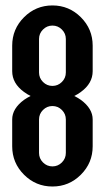

<svg xmlns="http://www.w3.org/2000/svg" viewBox="-20 -679 382 699"><path d="M170.9 -659.2Q231.4 -659.2 274.4 -616.2Q317.4 -573.2 317.4 -512.7V-419.9Q317.4 -375.5 274.4 -344.2Q263.2 -335.9 250.5 -329.6Q263.2 -323.2 274.4 -315.4Q317.4 -283.7 317.4 -244.1V-146.5Q317.4 -85.9 274.4 -43Q231.4 0 170.9 0Q110.4 0 67.4 -43Q24.4 -85.9 24.4 -146.5V-244.1Q24.4 -283.7 67.4 -315.4Q78.6 -323.2 91.3 -329.6Q78.6 -335.9 67.4 -344.2Q24.4 -375.5 24.4 -419.9V-512.7Q24.4 -573.2 67.4 -616.2Q110.4 -659.2 170.9 -659.2ZM219.7 -537.1Q219.7 -557.1 205.3 -571.5Q190.9 -585.9 170.9 -585.9Q150.9 -585.9 136.5 -571.5Q122.1 -557.1 122.1 -537.1V-415Q122.1 -395 136.5 -380.6Q150.9 -366.2 170.9 -366.2Q190.9 -366.2 205.3 -380.6Q219.7 -395 219.7 -415ZM219.7 -244.1Q219.7 -264.2 205.3 -278.6Q190.9 -293 170.9 -293Q150.9 -293 136.5 -278.6Q122.1 -264.2 122.1 -244.1V-122.1Q122.1 -102.1 136.5 -87.6Q150.9 -73.2 170.9 -73.2Q190.9 -73.2 205.3 -87.6Q219.7 -102.1 219.7 -122.1Z"/></svg>

Font: Alegre Sans
Style: Regular
Weight: 400
Width: 3
Designer: GrandChaos9000
Version: Version 1.2.6 - August 1, 2014